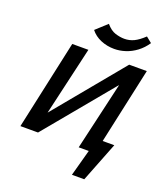

<svg xmlns="http://www.w3.org/2000/svg" viewBox="-187 -1010 1150 1331"><g transform="rotate(20 388.5 -344.5)"><path d="M575 0V-98H709L659 0ZM503 195 583 -98H709L594 195ZM108 0 121 -60 615 -658H689L675 -595L182 0ZM52 0 195 -658H314L162 0ZM482 0 634 -658H745L602 0ZM479 -725Q426 -725 379.5 -744.5Q333 -764 304 -801L386 -876Q419 -837 454.5 -826Q490 -815 521 -815Q559 -815 592 -831Q625 -847 664 -884L706 -850Q678 -808 640.5 -780Q603 -752 561.5 -738.5Q520 -725 479 -725Z"/></g></svg>

Font: Ysabeau
Style: Bold Italic
Weight: 700
Italic angle: -12°
Designer: Christian Thalmann (Catharsis Fonts)
Version: Version 2.002